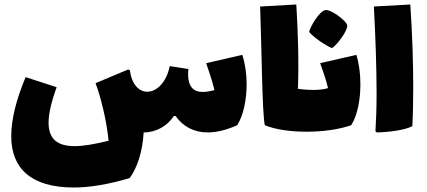

<svg xmlns="http://www.w3.org/2000/svg" viewBox="-20 -586 1898 854"><path d="M1058 -342 897 -305C907 -275 923 -231 934 -185C917 -181 899 -177 882 -177C843 -177 810 -197 818 -279L735 -292C720 -218 676 -178 635 -178C600 -178 566 -208 558 -273L550 -277L405 -216C426 -161 454 -54 463 40C402 55 352 64 312 64C234 64 196 31 196 -40C196 -80 208 -132 232 -198L94 -243C52 -143 30 -54 30 20C30 161 116 248 308 248C377 248 459 235 557 206C591 159 614 89 619 3H620C675 3 726 -27 753 -70H761C794 -23 843 3 904 3C944 3 988 -8 1035 -29C1063 -73 1077 -143 1077 -212C1077 -258 1070 -304 1058 -342Z M1565 -342 1404 -305C1414 -277 1429 -237 1439 -194C1418 -188 1397 -186 1371 -186C1358 -186 1333 -187 1305 -191C1310 -303 1305 -451 1298 -566L1137 -557C1144 -374 1146 -77 1158 -29C1252 10 1434 9 1542 -29C1570 -73 1583 -142 1583 -211C1583 -258 1577 -304 1565 -342ZM1457 -372C1479 -386 1529 -452 1524 -474C1520 -495 1450 -546 1427 -541C1401 -537 1360 -468 1355 -444C1373 -421 1430 -382 1457 -372Z M1656 3C1711 2 1784 -8 1814 -25C1817 -76 1818 -136 1818 -202C1818 -309 1814 -433 1805 -566L1643 -557C1650 -424 1655 -287 1655 -168C1655 -107 1653 -50 1650 -2Z"/></svg>

Font: FilmFarsi_V5 Display
Style: Regular
Weight: 400
Designer: Borna Izadpanah
Foundry: Borna Izadpanah
Version: Version 1.000;PS 001.000;hotconv 1.0.88;makeotf.lib2.5.64775